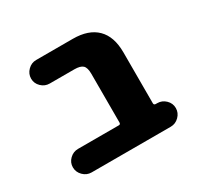

<svg xmlns="http://www.w3.org/2000/svg" viewBox="-118 -659 822 798"><g transform="rotate(-30 293.0 -260.0)"><path d="M108 0Q85 0 68 -17Q51 -34 51 -57Q51 -80 68 -96.5Q85 -113 108 -113H304Q312 -113 312 -122V-356Q312 -385 300.5 -396Q289 -407 260 -407H142Q119 -407 102 -423.5Q85 -440 85 -463Q85 -486 102 -503Q119 -520 142 -520H318Q393 -520 432.5 -481Q472 -442 472 -366V-122Q472 -113 481 -113H488Q511 -113 528 -96.5Q545 -80 545 -57Q545 -34 528 -17Q511 0 488 0Z"/></g></svg>

Font: Rounded Mplus 1c ExtraBold
Style: Regular
Weight: 800
Version: Version 1.059.20150529